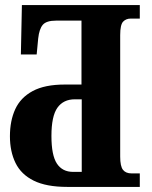

<svg xmlns="http://www.w3.org/2000/svg" viewBox="-20 -734 595 754"><path d="M244 0Q162 0 112.5 -24.5Q63 -49 41 -94Q19 -139 19 -199Q19 -260 40 -305.5Q61 -351 108.5 -376.5Q156 -402 234 -402H300V-653H200Q162 -653 148 -636.5Q134 -620 130 -583L124 -520H62L66 -714H529V-661H493Q475 -661 463.5 -649Q452 -637 452 -596V-119Q452 -81 463 -67Q474 -53 497 -53H529V0ZM267 -59H301V-344H274Q229 -344 205.5 -311Q182 -278 182 -200Q182 -124 203.5 -91.5Q225 -59 267 -59Z"/></svg>

Font: Noto Serif ExtraCondensed ExtraBold
Style: Regular
Weight: 800
Width: 2
Designer: Monotype Design Team
Foundry: Monotype Imaging Inc.
Version: Version 2.013; ttfautohint (v1.8.4.7-5d5b)